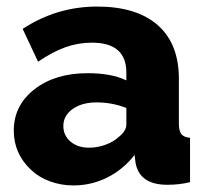

<svg xmlns="http://www.w3.org/2000/svg" viewBox="-20 -555 627 585"><path d="M390 -83 393 -59Q405 8 490 8Q527 8 559 0V-135Q540 -137 532.5 -146.5Q525 -156 525 -180V-315Q525 -422 460.5 -478.5Q396 -535 276 -535Q153 -535 49 -467L96 -367Q140 -397 179 -411Q218 -425 260 -425Q365 -425 365 -334V-310Q320 -332 247 -332Q148 -332 85 -283Q22 -234 22 -157Q22 -87 74 -38Q98 -15 132 -2.5Q166 10 204 10Q258 10 306.5 -14Q355 -38 390 -83ZM173 -171Q173 -203 201.5 -223Q230 -243 274 -243Q322 -243 365 -226V-176Q365 -156 342 -138Q326 -123 301.5 -114Q277 -105 251 -105Q217 -105 195 -123.5Q173 -142 173 -171Z"/></svg>

Font: RT Raleway ExtraBold
Style: Regular
Weight: 400
Designer: Matt McInerney, Pablo Impallari, Rodrigo Fuenzalida — Edited by Milan Moffatt in April 2016
Foundry: Matt McInerney, Pablo Impallari, Rodrigo Fuenzalida — Edited by Milan Moffatt in April 2016
Version: Version 3.001